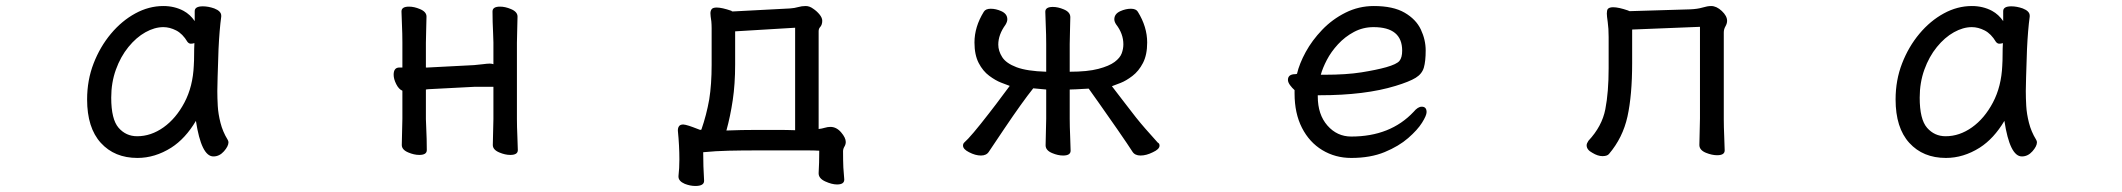

<svg xmlns="http://www.w3.org/2000/svg" viewBox="-20 -506 7040 637"><path d="M723 -4Q708 13 688 13Q648 13 630 -105Q595 -46 548 -16Q494 18 436 18Q360 18 314.5 -32Q269 -82 269 -176Q269 -240 290.5 -295.5Q312 -351 348 -394Q384 -437 429 -461.5Q474 -486 522 -486Q559 -486 589 -470Q611 -458 626 -436V-469Q626 -485 653 -485Q671 -485 691 -478Q714 -469 714 -454V-452V-451Q708 -407 705 -343Q701 -227 701 -204Q701 -181 702.5 -154.5Q704 -128 711.5 -98.5Q719 -69 735 -43Q738 -38 738 -34Q738 -21 723 -4ZM625 -363Q619 -361 613 -361Q607 -361 602 -367Q586 -394 564.5 -405Q543 -416 522 -416Q493 -416 462.5 -399Q432 -382 406 -350Q380 -318 364.5 -275Q349 -232 349 -182Q349 -110 373.5 -82Q398 -54 435 -54Q481 -54 522.5 -83.5Q564 -113 592 -166Q620 -219 623 -289V-290Q624 -303 624 -324Q624 -345 625 -363Z M1554 -218 1400 -210Q1398 -210 1393 -209V-111Q1393 -105 1394 -85Q1396 -44 1396 -8Q1396 8 1371 8Q1354 8 1335 0Q1313 -9 1313 -25Q1313 -34 1314 -69.5Q1315 -105 1315 -112V-205Q1303 -210 1294.5 -227Q1286 -244 1286 -258Q1286 -282 1305 -282H1315V-365Q1315 -394 1313.5 -426Q1312 -458 1312 -468Q1312 -484 1337 -484Q1354 -484 1373 -476Q1395 -467 1395 -451Q1395 -444 1394 -410Q1393 -376 1393 -364V-282H1399L1553 -290Q1567 -291 1582 -293Q1597 -295 1604.5 -295Q1612 -295 1617 -293V-365Q1617 -374 1616 -395Q1614 -435 1614 -468Q1614 -484 1639 -484Q1656 -484 1675 -476Q1697 -467 1697 -451Q1697 -443 1696 -409Q1695 -375 1695 -364V-111Q1695 -87 1696.5 -53Q1698 -19 1698 -8Q1698 8 1673 8Q1656 8 1637 0Q1615 -9 1615 -25Q1615 -33 1616 -68.5Q1617 -104 1617 -111V-218Z M2247 -93Q2247 -93 2253 -92H2254Q2266 -89 2278 -84.5Q2290 -80 2303 -75L2307 -76Q2324 -125 2333 -176Q2341 -226 2341 -291V-412Q2341 -424 2340 -435Q2337 -454 2337 -462Q2337 -470 2341 -475.5Q2345 -481 2358 -481Q2375 -481 2407 -470Q2407 -469 2408.5 -468.5Q2410 -468 2411 -468L2601 -478Q2616 -479 2628 -482.5Q2640 -486 2653 -486Q2666 -486 2678 -477Q2690 -469 2699 -458Q2708 -447 2708 -437Q2708 -423 2700 -415Q2696 -410 2696 -402V-78Q2706 -79 2716 -82Q2726 -85 2735 -85Q2755 -85 2770.5 -67Q2786 -49 2786 -35Q2786 -27 2781.5 -19.5Q2777 -12 2777 -4Q2777 28 2778 50L2781 89V90Q2781 106 2757 106Q2740 106 2718 96Q2696 86 2696 69V68Q2698 36 2698 -6Q2682 -7 2660 -7H2493Q2441 -7 2397.5 -6Q2354 -5 2313 -1Q2313 45 2316 94Q2316 111 2287 111Q2270 111 2252 104Q2231 95 2231 80V79V78Q2234 53 2234 23Q2234 -22 2229 -72V-74Q2229 -82 2233 -87.5Q2237 -93 2247 -93ZM2390 -73Q2440 -75 2492 -75H2560Q2590 -75 2618 -74V-414L2419 -402V-292Q2419 -227 2411 -173.5Q2403 -120 2390 -73Z M3592 -212Q3541 -209 3529 -209V-112Q3529 -87 3530.5 -52.5Q3532 -18 3532 -6Q3532 10 3507 10Q3490 10 3471 2Q3449 -7 3449 -24Q3449 -32 3450 -68.5Q3451 -105 3451 -112V-209L3408 -213Q3372 -168 3312 -79L3261 -3Q3253 10 3234.5 10Q3216 10 3195 -1Q3175 -11 3175 -23Q3175 -29 3179 -33Q3201 -52 3262 -131Q3287 -163 3304.5 -187Q3322 -211 3330 -221Q3319 -225 3301 -232Q3283 -239 3262 -254.5Q3241 -270 3227 -297Q3213 -324 3213 -365Q3213 -417 3244 -467Q3250 -477 3267 -477Q3284 -477 3302 -469Q3322 -460 3322 -442Q3322 -434 3316 -424Q3292 -391 3292 -358Q3292 -337 3305 -316.5Q3318 -296 3352.5 -283Q3387 -270 3451 -268V-360Q3451 -390 3449.5 -423Q3448 -456 3448 -467Q3448 -483 3473 -483Q3490 -483 3509 -475Q3531 -466 3531 -449Q3531 -442 3530 -407Q3529 -372 3529 -360V-268Q3588 -268 3624 -277.5Q3660 -287 3678 -300.5Q3696 -314 3701.5 -329Q3707 -344 3707 -359Q3707 -394 3683 -425Q3677 -434 3677 -442Q3677 -460 3697 -469Q3715 -477 3732 -477Q3749 -477 3755 -467Q3786 -417 3786 -365Q3786 -324 3772 -297Q3758 -270 3737 -254Q3716 -238 3698 -231Q3680 -224 3669 -220L3712 -164Q3751 -112 3780.5 -78.5Q3810 -45 3821 -33Q3827 -30 3827 -23Q3827 -11 3805 -1Q3783 10 3764 10Q3745 10 3737 -3Q3725 -22 3687 -77Q3649 -132 3627.5 -162Q3606 -192 3592 -212Z M4538 -486Q4602 -486 4640 -464Q4678 -442 4694 -408Q4710 -374 4710 -338.5Q4710 -303 4704 -282Q4698 -261 4677 -248Q4656 -235 4610 -221Q4509 -190 4359 -190H4352V-186Q4352 -126 4384 -89.5Q4416 -53 4463 -53Q4593 -53 4670 -135Q4684 -152 4697 -152Q4713 -152 4713 -134Q4713 -123 4698 -99Q4683 -75 4652 -48Q4621 -21 4574 -1.5Q4527 18 4463 18Q4410 18 4367 -8Q4324 -34 4299.5 -82Q4275 -130 4275 -196V-207Q4267 -214 4260 -223.5Q4253 -233 4253 -241Q4253 -260 4278 -260Q4279 -260 4283 -261Q4291 -295 4312 -333.5Q4333 -372 4366.5 -407Q4400 -442 4444 -464Q4488 -486 4538 -486ZM4362 -258H4374Q4447 -258 4497 -266Q4547 -274 4579 -283Q4614 -293 4623 -304Q4632 -315 4632 -338Q4632 -416 4537 -416Q4502 -416 4472 -400Q4442 -384 4419 -359Q4396 -334 4382 -307Q4368 -280 4362 -258Z M5657 -486Q5675 -486 5692.5 -469.5Q5710 -453 5710 -437Q5710 -428 5704.5 -418.5Q5699 -409 5699 -398V-110Q5699 -86 5700.5 -52Q5702 -18 5702 -7Q5702 9 5677 9Q5660 9 5640 1Q5618 -8 5618 -25Q5618 -33 5619 -69Q5620 -105 5620 -113V-417L5395 -408V-297Q5395 -190 5379.5 -119.5Q5364 -49 5318 5Q5312 12 5296.5 12Q5281 12 5263 1Q5244 -9 5244 -24Q5244 -30 5250 -39Q5295 -87 5306 -143.5Q5317 -200 5317 -280V-383Q5317 -412 5314 -432.5Q5311 -453 5311 -461Q5311 -471 5314 -476Q5319 -482 5332 -482Q5350 -482 5382 -471Q5383 -470 5384.5 -469.5Q5386 -469 5387 -469L5587 -475Q5612 -476 5628.5 -481Q5645 -486 5657 -486Z M6723 -4Q6708 13 6688 13Q6648 13 6630 -105Q6595 -46 6548 -16Q6494 18 6436 18Q6360 18 6314.5 -32Q6269 -82 6269 -176Q6269 -240 6290.5 -295.5Q6312 -351 6348 -394Q6384 -437 6429 -461.5Q6474 -486 6522 -486Q6559 -486 6589 -470Q6611 -458 6626 -436V-469Q6626 -485 6653 -485Q6671 -485 6691 -478Q6714 -469 6714 -454V-452V-451Q6708 -407 6705 -343Q6701 -227 6701 -204Q6701 -181 6702.5 -154.5Q6704 -128 6711.5 -98.5Q6719 -69 6735 -43Q6738 -38 6738 -34Q6738 -21 6723 -4ZM6625 -363Q6619 -361 6613 -361Q6607 -361 6602 -367Q6586 -394 6564.5 -405Q6543 -416 6522 -416Q6493 -416 6462.5 -399Q6432 -382 6406 -350Q6380 -318 6364.5 -275Q6349 -232 6349 -182Q6349 -110 6373.5 -82Q6398 -54 6435 -54Q6481 -54 6522.5 -83.5Q6564 -113 6592 -166Q6620 -219 6623 -289V-290Q6624 -303 6624 -324Q6624 -345 6625 -363Z"/></svg>

Font: Moon Stars Kai HW
Style: Bold
Weight: 700
Designer: GuiWonder
Version: Version 1.101